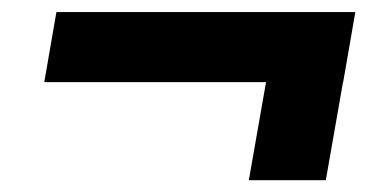

<svg xmlns="http://www.w3.org/2000/svg" viewBox="-20 -475 626 324"><path d="M54.7 -336.4 75.2 -454.6H579.6L559.1 -336.4ZM399.9 -170.9 439.9 -398.9H569.8L529.8 -170.9Z"/></svg>

Font: Cascadia Mono NF
Style: Italic
Weight: 400
Italic angle: -10°
Monospace: yes
Designer: Aaron Bell
Foundry: Saja Typeworks
Version: Version 2404.023